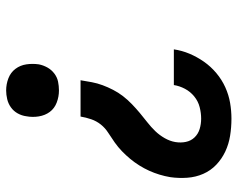

<svg xmlns="http://www.w3.org/2000/svg" viewBox="-96 -482 791 640"><g transform="rotate(-90 300.0 -162.5)"><path d="M224 213Q195 213 167 208.5Q139 204 114.5 192.5Q90 181 70.5 162.5Q51 144 40 119Q29 94 27 65.5Q25 37 29 9Q32 -9 37.5 -27Q43 -45 50.5 -61.5Q58 -78 68 -94Q78 -110 90 -124.5Q102 -139 115.5 -152Q129 -165 144.5 -176Q160 -187 176.5 -197.5Q193 -208 204.5 -222.5Q216 -237 222 -254.5Q228 -272 231 -290H352Q349 -271 345.5 -252.5Q342 -234 335.5 -216.5Q329 -199 320 -181.5Q311 -164 299 -148.5Q287 -133 272.5 -119Q258 -105 243 -92.5Q228 -80 212 -67.5Q196 -55 182.5 -41Q169 -27 159 -9.5Q149 8 146 26Q143 44 146.5 61Q150 78 161.5 90Q173 102 189.5 107Q206 112 224 112Q243 112 262.5 107Q282 102 298 89Q314 76 323.5 58Q333 40 336 21H455Q451 48 440.5 73Q430 98 414 121Q398 144 376 162.5Q354 181 328.5 192.5Q303 204 276.5 208.5Q250 213 224 213ZM318 -362Q297 -362 277.5 -369.5Q258 -377 246.5 -392.5Q235 -408 231.5 -429Q228 -450 232 -471Q234 -486 241.5 -499.5Q249 -513 261.5 -522Q274 -531 289 -534.5Q304 -538 318 -538Q339 -538 358.5 -530.5Q378 -523 390 -507Q402 -491 405 -470.5Q408 -450 405 -429Q402 -414 394.5 -400.5Q387 -387 374.5 -377.5Q362 -368 347.5 -365Q333 -362 318 -362Z"/></g></svg>

Font: Iosevka Curly Slab ExObl
Style: Bold
Weight: 700
Width: 7
Italic angle: -9°
Monospace: yes
Designer: Belleve Invis
Foundry: Belleve Invis
Version: Version 11.0.0; ttfautohint (v1.8.3)